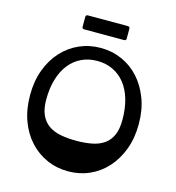

<svg xmlns="http://www.w3.org/2000/svg" viewBox="-149 -1201 1231 1341"><g transform="rotate(15 466.0 -530.0)"><path d="M466 -784Q529 -784 580 -759.5Q631 -735 667 -689.5Q703 -644 722 -578.5Q741 -513 741 -432Q741 -365 722 -321.5Q703 -278 667 -252.5Q631 -227 580 -217Q529 -207 466 -207Q403 -207 352 -217Q301 -227 265 -252.5Q229 -278 209.5 -321.5Q190 -365 190 -432Q190 -513 209.5 -578.5Q229 -644 265 -689.5Q301 -735 352 -759.5Q403 -784 466 -784ZM466 -878Q384 -878 312.5 -846.5Q241 -815 187.5 -756.5Q134 -698 103.5 -616Q73 -534 73 -432Q73 -330 103.5 -247.5Q134 -165 187.5 -107Q241 -49 312.5 -17.5Q384 14 466 14Q548 14 619.5 -17.5Q691 -49 744 -107.5Q797 -166 828 -248Q859 -330 859 -432Q859 -534 828 -616Q797 -698 744 -756.5Q691 -815 619.5 -846.5Q548 -878 466 -878ZM304 -1059Q304 -1074 319 -1074H608Q623 -1074 623 -1059V-988Q623 -973 608 -973H319Q304 -973 304 -988Z"/></g></svg>

Font: OpenDyslexic 3
Style: Regular
Weight: 400
Designer: Abelardo Gonzalez
Version: Version 1.000;PS 001.001;hotconv 1.0.56